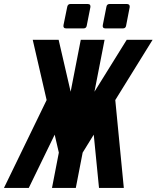

<svg xmlns="http://www.w3.org/2000/svg" viewBox="-84 -925 771 945"><path d="M241.2 -785.2H327.1C335.9 -785.2 341.3 -789.6 342.8 -798.3L360.8 -889.2C362.8 -898.9 358.4 -905.3 348.1 -905.3H262.7C253.9 -905.3 249 -900.4 247.1 -892.1L228.5 -801.3C226.6 -791.5 231 -785.2 241.2 -785.2ZM434.6 -785.2H521C529.8 -785.2 535.2 -789.6 536.6 -798.3L554.2 -889.2C556.2 -898.9 550.8 -905.3 541 -905.3H455.6C446.8 -905.3 441.4 -900.9 439.9 -892.1L421.9 -801.3C419.9 -791.5 424.3 -785.2 434.6 -785.2ZM-64.5 0H57.6L185.1 -262.2L205.6 -173.8L171.9 0H289.1L322.8 -173.8L377.4 -262.2L403.3 0H525.4L483.4 -432.6L667 -729H539.6L380.9 -473.6L430.7 -729H313.5L263.7 -473.6L204.6 -729H77.1L145.5 -432.6Z"/></svg>

Font: Hack
Style: Bold Oblique
Weight: 700
Italic angle: -12°
Monospace: yes
Designer: Christopher Simpkins
Foundry: Christopher Simpkins
Version: Version 2.010